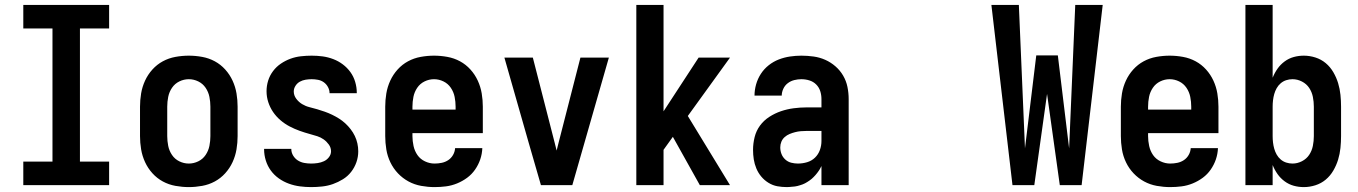

<svg xmlns="http://www.w3.org/2000/svg" viewBox="-20 -755 5540 783"><path d="M75 0V-96H194V-639H75V-735H425V-639H306V-96H425V0Z M750 8Q723 8 695.5 3Q668 -2 644 -15Q620 -28 601.5 -48.5Q583 -69 571.5 -94Q560 -119 555.5 -146Q551 -173 551 -200V-320Q551 -347 555.5 -374Q560 -401 571.5 -426Q583 -451 601.5 -471.5Q620 -492 644 -505Q668 -518 695.5 -523Q723 -528 750 -528Q777 -528 804.5 -523Q832 -518 856 -505Q880 -492 898.5 -471.5Q917 -451 928.5 -426Q940 -401 944.5 -374Q949 -347 949 -320V-200Q949 -173 944.5 -146Q940 -119 928.5 -94Q917 -69 898.5 -48.5Q880 -28 856 -15Q832 -2 804.5 3Q777 8 750 8ZM750 -88Q770 -88 788.5 -97Q807 -106 818.5 -123Q830 -140 834 -160Q838 -180 838 -200V-320Q838 -340 834 -360Q830 -380 818.5 -397Q807 -414 788.5 -423Q770 -432 750 -432Q730 -432 711.5 -423Q693 -414 681.5 -397Q670 -380 666 -360Q662 -340 662 -320V-200Q662 -180 666 -160Q670 -140 681.5 -123Q693 -106 711.5 -97Q730 -88 750 -88Z M1249 8Q1226 8 1203 5Q1180 2 1158 -6Q1136 -14 1117 -27.5Q1098 -41 1084.5 -59.5Q1071 -78 1064 -100.5Q1057 -123 1057 -146V-148H1168V-147Q1168 -133 1175.5 -120.5Q1183 -108 1195 -100.5Q1207 -93 1221 -90.5Q1235 -88 1249 -88Q1262 -88 1275.5 -90Q1289 -92 1301 -97.5Q1313 -103 1321.5 -114Q1330 -125 1330 -138Q1330 -153 1321 -165.5Q1312 -178 1300 -186.5Q1288 -195 1274 -199.5Q1260 -204 1245 -208Q1223 -214 1202 -221.5Q1181 -229 1161 -239.5Q1141 -250 1123.5 -265Q1106 -280 1093.5 -298.5Q1081 -317 1074 -338.5Q1067 -360 1067 -383Q1067 -405 1073.5 -426Q1080 -447 1093.5 -465Q1107 -483 1125.5 -495.5Q1144 -508 1164.5 -515.5Q1185 -523 1207 -525.5Q1229 -528 1251 -528Q1274 -528 1296 -525Q1318 -522 1339 -514Q1360 -506 1378 -492.5Q1396 -479 1409 -461Q1422 -443 1428.5 -421Q1435 -399 1435 -377V-375H1324Q1324 -388 1317.5 -400Q1311 -412 1300.5 -419.5Q1290 -427 1277 -429.5Q1264 -432 1251 -432Q1239 -432 1226.5 -430Q1214 -428 1203 -422Q1192 -416 1185 -405Q1178 -394 1178 -382Q1178 -366 1188 -352.5Q1198 -339 1212 -330.5Q1226 -322 1242 -318Q1258 -314 1273.5 -309.5Q1289 -305 1304.5 -299.5Q1320 -294 1334.5 -287Q1349 -280 1362.5 -271.5Q1376 -263 1388 -252Q1400 -241 1410 -228Q1420 -215 1427 -200.5Q1434 -186 1437.5 -170Q1441 -154 1441 -138Q1441 -115 1433.5 -93.5Q1426 -72 1412 -54Q1398 -36 1378.5 -24Q1359 -12 1338 -4.5Q1317 3 1294 5.5Q1271 8 1249 8Z M1752 8Q1725 8 1697.5 3Q1670 -2 1646 -15Q1622 -28 1603 -48Q1584 -68 1572 -93Q1560 -118 1555.5 -145.5Q1551 -173 1551 -200V-320Q1551 -347 1555.5 -374Q1560 -401 1571.5 -426Q1583 -451 1601.5 -471.5Q1620 -492 1644 -505Q1668 -518 1695.5 -523Q1723 -528 1750 -528Q1777 -528 1804.5 -523Q1832 -518 1856 -505Q1880 -492 1898.5 -471.5Q1917 -451 1928.5 -426Q1940 -401 1944.5 -374Q1949 -347 1949 -320V-212H1662V-200Q1662 -180 1666.5 -159.5Q1671 -139 1682.5 -122.5Q1694 -106 1713 -97Q1732 -88 1752 -88Q1767 -88 1781.5 -91Q1796 -94 1808 -102Q1820 -110 1827.5 -123Q1835 -136 1836 -151H1947Q1946 -127 1938.5 -105Q1931 -83 1917.5 -63.5Q1904 -44 1885 -30Q1866 -16 1844 -7Q1822 2 1799 5Q1776 8 1752 8ZM1662 -308H1838V-320Q1838 -340 1834 -360Q1830 -380 1818.5 -397Q1807 -414 1788.5 -423Q1770 -432 1750 -432Q1730 -432 1711.5 -423Q1693 -414 1681.5 -397Q1670 -380 1666 -360Q1662 -340 1662 -320Z M2186 0 2136 -173 2037 -520H2153L2242 -173Q2244 -165 2246 -157Q2248 -149 2250 -141Q2252 -149 2254 -157Q2256 -165 2258 -173L2347 -520H2463L2314 0Z M2575 0V-735H2686V-301L2829 -520H2957L2785 -282L2957 0H2834L2724 -197L2686 -144V0Z M3189 8Q3169 8 3150 4.5Q3131 1 3114 -9.5Q3097 -20 3084.5 -35Q3072 -50 3064.5 -68Q3057 -86 3054 -105Q3051 -124 3051 -144Q3051 -170 3057.5 -196Q3064 -222 3079.5 -243Q3095 -264 3117.5 -278.5Q3140 -293 3165 -301.5Q3190 -310 3216.5 -313.5Q3243 -317 3269 -317H3330V-351Q3330 -368 3325 -383.5Q3320 -399 3308.5 -410.5Q3297 -422 3281 -427Q3265 -432 3248 -432Q3234 -432 3219.5 -428.5Q3205 -425 3193 -416Q3181 -407 3174.5 -393Q3168 -379 3168 -365H3057Q3057 -388 3063.5 -411Q3070 -434 3083 -454Q3096 -474 3115 -489Q3134 -504 3156 -512.5Q3178 -521 3201.5 -524.5Q3225 -528 3248 -528Q3273 -528 3298 -524.5Q3323 -521 3345.5 -511Q3368 -501 3387 -484.5Q3406 -468 3418.5 -446.5Q3431 -425 3436 -400.5Q3441 -376 3441 -351V0H3330V-78Q3325 -68 3323.5 -65.5Q3322 -63 3319 -58.5Q3316 -54 3312.5 -49.5Q3309 -45 3305.5 -41Q3302 -37 3298 -33Q3294 -29 3290 -25.5Q3286 -22 3281.5 -19Q3277 -16 3272.5 -13Q3268 -10 3263 -7.5Q3258 -5 3253 -3Q3248 -1 3242.5 0.5Q3237 2 3232 3.5Q3227 5 3221.5 5.5Q3216 6 3210.5 6.5Q3205 7 3199.5 7.5Q3194 8 3189 8ZM3234 -88Q3253 -88 3271.5 -93.5Q3290 -99 3303.5 -112Q3317 -125 3323.5 -143Q3330 -161 3330 -180V-221H3269Q3257 -221 3245.5 -220Q3234 -219 3222.5 -216Q3211 -213 3200 -208.5Q3189 -204 3180 -196Q3171 -188 3166.5 -177Q3162 -166 3162 -154Q3162 -140 3167 -127Q3172 -114 3182.5 -104.5Q3193 -95 3206.5 -91.5Q3220 -88 3234 -88Z M4109 0 4023 -735H4135L4160 -150L4206 -529H4294L4340 -150L4365 -735H4477L4391 0H4302L4250 -372L4198 0Z M4752 8Q4725 8 4697.5 3Q4670 -2 4646 -15Q4622 -28 4603 -48Q4584 -68 4572 -93Q4560 -118 4555.5 -145.5Q4551 -173 4551 -200V-320Q4551 -347 4555.5 -374Q4560 -401 4571.5 -426Q4583 -451 4601.5 -471.5Q4620 -492 4644 -505Q4668 -518 4695.5 -523Q4723 -528 4750 -528Q4777 -528 4804.5 -523Q4832 -518 4856 -505Q4880 -492 4898.5 -471.5Q4917 -451 4928.5 -426Q4940 -401 4944.5 -374Q4949 -347 4949 -320V-212H4662V-200Q4662 -180 4666.5 -159.5Q4671 -139 4682.5 -122.5Q4694 -106 4713 -97Q4732 -88 4752 -88Q4767 -88 4781.5 -91Q4796 -94 4808 -102Q4820 -110 4827.5 -123Q4835 -136 4836 -151H4947Q4946 -127 4938.5 -105Q4931 -83 4917.5 -63.5Q4904 -44 4885 -30Q4866 -16 4844 -7Q4822 2 4799 5Q4776 8 4752 8ZM4662 -308H4838V-320Q4838 -340 4834 -360Q4830 -380 4818.5 -397Q4807 -414 4788.5 -423Q4770 -432 4750 -432Q4730 -432 4711.5 -423Q4693 -414 4681.5 -397Q4670 -380 4666 -360Q4662 -340 4662 -320Z M5297 8Q5276 8 5256 2.5Q5236 -3 5219 -15.5Q5202 -28 5190 -45Q5178 -62 5170 -82V0H5059V-735H5170V-438Q5178 -458 5190 -475Q5202 -492 5219 -504.5Q5236 -517 5256 -522.5Q5276 -528 5297 -528Q5321 -528 5344.5 -520.5Q5368 -513 5386.5 -497.5Q5405 -482 5417.5 -460.5Q5430 -439 5437 -416Q5444 -393 5446.5 -368.5Q5449 -344 5449 -320V-200Q5449 -176 5446.5 -151.5Q5444 -127 5437 -104Q5430 -81 5417.5 -59.5Q5405 -38 5386.5 -22.5Q5368 -7 5344.5 0.5Q5321 8 5297 8ZM5251 -88Q5271 -88 5289.5 -97.5Q5308 -107 5319 -123.5Q5330 -140 5334 -160Q5338 -180 5338 -200V-320Q5338 -340 5334 -360Q5330 -380 5319 -396.5Q5308 -413 5289.5 -422.5Q5271 -432 5251 -432Q5238 -432 5225.5 -428Q5213 -424 5203 -415.5Q5193 -407 5186.5 -395.5Q5180 -384 5176.5 -371.5Q5173 -359 5171.5 -346Q5170 -333 5170 -320V-200Q5170 -187 5171.5 -174Q5173 -161 5176.5 -148.5Q5180 -136 5186.5 -124.5Q5193 -113 5203 -104.5Q5213 -96 5225.5 -92Q5238 -88 5251 -88Z"/></svg>

Font: Iosevka Web
Style: Bold
Weight: 700
Monospace: yes
Designer: Belleve Invis
Foundry: Belleve Invis
Version: Version 28.0.3; ttfautohint (v1.8.3)